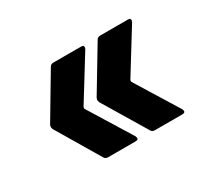

<svg xmlns="http://www.w3.org/2000/svg" viewBox="-80 -586 669 611"><g transform="rotate(-30 254.5 -281.0)"><path d="M274 -121Q276 -115 276 -114Q276 -107 266 -107H165Q155 -107 151 -115L57 -273L55 -281Q55 -283 57 -289L151 -447Q155 -455 165 -455H266Q273 -455 274.5 -452.5Q276 -450 276 -448Q276 -445 274 -441L177 -284Q177 -283 177 -281Q177 -280 177 -278ZM446 -121Q448 -115 448 -114Q448 -107 438 -107H337Q327 -107 323 -115L228 -273L226 -281Q226 -283 228 -289L323 -447Q327 -455 337 -455H438Q445 -455 446.5 -452.5Q448 -450 448 -448Q448 -445 446 -441L349 -284Q349 -283 349 -281Q349 -280 349 -278Z"/></g></svg>

Font: LinhAnh
Style: Bold
Weight: 700
Designer: Jeremy Tribby
Foundry: Tribby Type
Version: Version 1.408